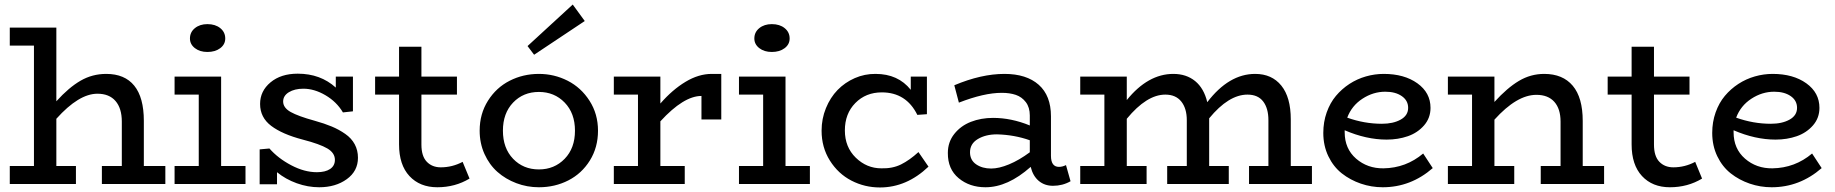

<svg xmlns="http://www.w3.org/2000/svg" viewBox="-20 -807 8046 842"><path d="M610.8 -79.1H705.1V0H426.8V-79.1H514.2V-273.9Q514.2 -332 486.6 -364Q459 -396 407.2 -396Q325.7 -396 227.1 -286.1V-79.1H313V0H22.9V-79.1H128.9V-606.9H22.9V-686H227.1V-362.8Q281.7 -423.3 333.3 -453.1Q384.8 -482.9 445.8 -482.9Q526.9 -482.9 568.8 -431.2Q610.8 -379.4 610.8 -276.9Z M889.6 -579.1Q856.4 -579.1 834.7 -595.9Q813 -612.8 813 -638.2Q813 -666 834.7 -683.6Q856.4 -701.2 889.6 -701.2Q924.3 -701.2 946 -683.6Q967.8 -666 967.8 -638.2Q967.8 -612.3 945.8 -595.7Q923.8 -579.1 889.6 -579.1ZM949.7 -79.1H1056.6V0H745.6V-79.1H851.6V-392.1H745.6V-471.2H949.7Z M1358.9 -277.8Q1402.8 -265.6 1434.8 -252.2Q1466.8 -238.8 1494.1 -219.7Q1521.5 -200.7 1535.6 -174.3Q1549.8 -147.9 1549.8 -115.2Q1549.8 -56.6 1500.7 -21.2Q1451.7 14.2 1379.9 14.2Q1330.1 14.2 1281.2 -3.4Q1232.4 -21 1194.8 -51.8V1H1118.7V-151.9L1161.6 -155.8Q1199.2 -112.8 1257.1 -82.3Q1314.9 -51.8 1369.6 -51.8Q1406.7 -51.8 1427.7 -65.9Q1448.7 -80.1 1448.7 -106Q1448.7 -136.2 1415.8 -155.8Q1382.8 -175.3 1307.6 -194.8Q1217.8 -218.3 1169.2 -255.1Q1120.6 -292 1120.6 -351.1Q1120.6 -407.7 1166.3 -445.8Q1211.9 -483.9 1285.6 -483.9Q1385.3 -483.9 1452.6 -422.9V-471.2H1527.8V-318.8L1483.9 -314Q1456.1 -360.8 1407.2 -389.4Q1358.4 -418 1310.5 -418Q1272 -418 1246.8 -402.6Q1221.7 -387.2 1221.7 -361.8Q1221.7 -334.5 1254.6 -315.9Q1287.6 -297.4 1358.9 -277.8Z M2008.8 -97.2 2039.1 -23.9Q1976.1 14.2 1897.9 14.2Q1821.3 14.2 1775.6 -34.9Q1730 -84 1730 -173.8V-392.1H1625V-471.2H1730V-602.1H1828.1V-471.2H1983.9V-392.1H1828.1V-172.9Q1828.1 -122.1 1851.6 -97.7Q1875 -73.2 1913.1 -73.2Q1963.4 -73.2 2008.8 -97.2Z M2293.5 -605 2322.3 -566.9 2544.4 -714.8 2491.7 -787.1ZM2343.3 14.2Q2291.5 14.2 2244.4 -3.7Q2197.3 -21.5 2161.6 -53Q2126 -84.5 2104.7 -131.6Q2083.5 -178.7 2083.5 -233.9Q2083.5 -307.6 2119.9 -365.2Q2156.2 -422.9 2215.1 -452.9Q2273.9 -482.9 2343.3 -482.9Q2410.6 -482.9 2469.5 -452.9Q2528.3 -422.9 2565.4 -365Q2602.5 -307.1 2602.5 -233.9Q2602.5 -160.6 2566.9 -103.3Q2531.2 -45.9 2472.4 -15.9Q2413.6 14.2 2343.3 14.2ZM2343.3 -64Q2411.1 -64 2456.3 -110.6Q2501.5 -157.2 2501.5 -233.9Q2501.5 -310.5 2456.3 -357.2Q2411.1 -403.8 2343.3 -403.8Q2274.9 -403.8 2230.2 -357.2Q2185.5 -310.5 2185.5 -233.9Q2185.5 -157.2 2230.2 -110.6Q2274.9 -64 2343.3 -64Z M3101.1 -482.9H3143.1V-283.2H3056.2V-386.2Q2978 -386.2 2876 -274.9V-79.1H2982.9V0H2671.9V-79.1H2777.8V-392.1H2671.9V-471.2H2876V-353Q2928.7 -413.6 2986.3 -448.2Q3043.9 -482.9 3101.1 -482.9Z M3364.7 -579.1Q3331.5 -579.1 3309.8 -595.9Q3288.1 -612.8 3288.1 -638.2Q3288.1 -666 3309.8 -683.6Q3331.5 -701.2 3364.7 -701.2Q3399.4 -701.2 3421.1 -683.6Q3442.9 -666 3442.9 -638.2Q3442.9 -612.3 3420.9 -595.7Q3398.9 -579.1 3364.7 -579.1ZM3424.8 -79.1H3531.7V0H3220.7V-79.1H3326.7V-392.1H3220.7V-471.2H3424.8Z M4007.8 -140.1 4051.8 -76.2Q3956.1 15.1 3838.9 15.1Q3772 15.1 3713.9 -14.9Q3655.8 -44.9 3619.4 -102.8Q3583 -160.6 3583 -233.9Q3583 -286.1 3602.1 -332.8Q3621.1 -379.4 3653.1 -412.4Q3685.1 -445.3 3728.5 -464.4Q3772 -483.4 3819.8 -482.9Q3918.5 -482.9 3974.1 -413.1V-471.2H4044.9V-306.2L4002.9 -303.2Q3954.1 -401.9 3847.2 -401.9Q3776.9 -401.9 3731 -355.2Q3685.1 -308.6 3685.1 -234.9Q3685.1 -162.1 3732.9 -115.5Q3780.8 -68.8 3845.2 -68.8Q3894 -67.4 3931.4 -85.9Q3968.8 -104.5 4007.8 -140.1Z M4654.8 -83 4674.8 -12.2Q4640.1 7.8 4597.7 7.8Q4561 7.8 4535.4 -13.7Q4509.8 -35.2 4500 -75.2Q4399.4 14.2 4301.8 14.2Q4231.9 14.2 4184.1 -25.6Q4136.2 -65.4 4136.7 -136.2Q4136.7 -184.1 4165 -219.7Q4193.4 -255.4 4237.8 -272.7Q4282.2 -290 4335 -290Q4415 -290 4496.1 -256.8V-300.8Q4496.1 -335.9 4478.8 -358.9Q4461.4 -381.8 4434.8 -390.9Q4408.2 -399.9 4373 -399.9Q4295.4 -399.9 4185.1 -356.9L4165 -433.1Q4283.2 -482.9 4384.8 -482.9Q4481.4 -482.9 4535.2 -435.3Q4588.9 -387.7 4588.9 -296.9V-124Q4588.9 -75.2 4624 -75.2Q4639.2 -75.2 4654.8 -83ZM4233.9 -139.2Q4233.9 -105 4260.7 -86.4Q4287.6 -67.9 4326.7 -67.9Q4360.8 -67.9 4405 -86.2Q4449.2 -104.5 4496.1 -139.2V-191.9Q4428.7 -215.8 4352.1 -217.8Q4302.7 -217.8 4268.3 -197.3Q4233.9 -176.8 4233.9 -139.2Z M5640.6 -79.1H5733.4V0H5457.5V-79.1H5542.5V-279.8Q5542.5 -332 5519.5 -362.1Q5496.6 -392.1 5450.7 -392.1Q5368.2 -392.1 5282.7 -288.1V-283.2V-79.1H5368.7V0H5098.6V-79.1H5184.6V-279.8Q5184.6 -331.5 5160.4 -361.8Q5136.2 -392.1 5090.3 -392.1Q5008.8 -392.1 4921.4 -286.1V-79.1H5008.3V0H4717.3V-79.1H4823.2V-392.1H4717.3V-471.2H4921.4V-368.2Q5014.2 -482.9 5125.5 -482.9Q5182.6 -482.9 5221.2 -451.4Q5259.8 -419.9 5274.4 -358.9Q5369.1 -482.9 5484.4 -482.9Q5557.6 -482.9 5599.1 -431.6Q5640.6 -380.4 5640.6 -283.2Z M6221.2 -133.8 6263.2 -69.8Q6166.5 14.2 6043.9 14.2Q5994.1 14.2 5947.8 -1.7Q5901.4 -17.6 5864.5 -46.6Q5827.6 -75.7 5805.4 -121.8Q5783.2 -168 5783.2 -224.1Q5783.2 -272 5798.1 -314Q5813 -356 5838.6 -386.5Q5864.3 -417 5897.9 -439Q5931.6 -460.9 5970.2 -471.9Q6008.8 -482.9 6048.3 -482.9Q6138.2 -482.9 6195.8 -441.7Q6253.4 -400.4 6253.4 -334Q6253.4 -289.6 6225.1 -257.1Q6196.8 -224.6 6154.1 -209.7Q6111.3 -194.8 6061 -194.8Q5971.7 -194.8 5877 -235.8V-227.1Q5877 -154.8 5927 -111.3Q5977.1 -67.9 6047.4 -68.8Q6146 -70.3 6221.2 -133.8ZM6055.2 -404.8Q6002 -404.8 5954.8 -374Q5907.7 -343.3 5888.2 -291Q5963.4 -264.2 6040 -264.2Q6089.8 -264.2 6122.6 -282.5Q6155.3 -300.8 6155.3 -334Q6155.3 -366.2 6127.4 -385.5Q6099.6 -404.8 6055.2 -404.8Z M6920.9 -79.1H7014.6V0H6736.8V-79.1H6823.7V-273.9Q6823.7 -329.6 6796.4 -360.4Q6769 -391.1 6717.8 -391.1Q6631.8 -391.1 6533.7 -282.2V-79.1H6620.6V0H6329.6V-79.1H6435.5V-392.1H6329.6V-471.2H6533.7V-359.9Q6589.4 -421.4 6640.9 -452.1Q6692.4 -482.9 6752 -482.9Q6833.5 -482.9 6877.2 -430.9Q6920.9 -378.9 6920.9 -276.9Z M7414.1 -97.2 7444.3 -23.9Q7381.3 14.2 7303.2 14.2Q7226.6 14.2 7180.9 -34.9Q7135.3 -84 7135.3 -173.8V-392.1H7030.3V-471.2H7135.3V-602.1H7233.4V-471.2H7389.2V-392.1H7233.4V-172.9Q7233.4 -122.1 7256.8 -97.7Q7280.3 -73.2 7318.4 -73.2Q7368.7 -73.2 7414.1 -97.2Z M7926.8 -133.8 7968.8 -69.8Q7872.1 14.2 7749.5 14.2Q7699.7 14.2 7653.3 -1.7Q7606.9 -17.6 7570.1 -46.6Q7533.2 -75.7 7511 -121.8Q7488.8 -168 7488.8 -224.1Q7488.8 -272 7503.7 -314Q7518.6 -356 7544.2 -386.5Q7569.8 -417 7603.5 -439Q7637.2 -460.9 7675.8 -471.9Q7714.4 -482.9 7753.9 -482.9Q7843.8 -482.9 7901.4 -441.7Q7959 -400.4 7959 -334Q7959 -289.6 7930.7 -257.1Q7902.3 -224.6 7859.6 -209.7Q7816.9 -194.8 7766.6 -194.8Q7677.2 -194.8 7582.5 -235.8V-227.1Q7582.5 -154.8 7632.6 -111.3Q7682.6 -67.9 7752.9 -68.8Q7851.6 -70.3 7926.8 -133.8ZM7760.7 -404.8Q7707.5 -404.8 7660.4 -374Q7613.3 -343.3 7593.8 -291Q7668.9 -264.2 7745.6 -264.2Q7795.4 -264.2 7828.1 -282.5Q7860.8 -300.8 7860.8 -334Q7860.8 -366.2 7833 -385.5Q7805.2 -404.8 7760.7 -404.8Z"/></svg>

Font: BioRhyme
Style: Regular
Weight: 400
Designer: Aoife Mooney
Foundry: Aoife Mooney Type
Version: Version 1.500;PS 001.500;hotconv 1.0.88;makeotf.lib2.5.64775